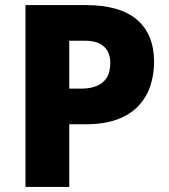

<svg xmlns="http://www.w3.org/2000/svg" viewBox="-20 -734 665 754"><path d="M317 -714Q451 -714 518 -656.5Q585 -599 585 -491Q585 -441 570.5 -397Q556 -353 524 -318.5Q492 -284 440.5 -265Q389 -246 316 -246H252V0H80V-714ZM313 -574H252V-386H301Q332 -386 357.5 -395.5Q383 -405 398 -427Q413 -449 413 -487Q413 -528 388.5 -551Q364 -574 313 -574Z"/></svg>

Font: Noto Sans Hebrew Thin ExtraBold
Style: Regular
Weight: 800
Version: Version 3.001